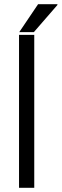

<svg xmlns="http://www.w3.org/2000/svg" viewBox="-20 -888 292 908"><path d="M70 0V-723H142V0ZM71 -736 160 -868H251L252 -865L140 -736Z"/></svg>

Font: Archivo SemiBold Light
Style: Regular
Weight: 300
Version: Version 2.001